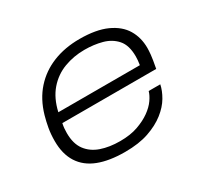

<svg xmlns="http://www.w3.org/2000/svg" viewBox="-119 -700 925 875"><g transform="rotate(-30 344.0 -263.0)"><path d="M310 12Q227 12 170.5 -10Q114 -32 85 -77.5Q56 -123 56 -191Q56 -227 61.5 -258Q67 -289 75 -317Q96 -390 140 -439Q184 -488 246.5 -513Q309 -538 386 -538Q473 -538 528 -513Q583 -488 608.5 -445.5Q634 -403 634 -348Q634 -335 632 -313.5Q630 -292 621 -245H127Q124 -231 123 -219Q122 -207 122 -195Q122 -139 147 -105.5Q172 -72 215.5 -57Q259 -42 315 -42Q369 -42 408.5 -56Q448 -70 476 -90Q504 -110 520 -133Q536 -156 541 -175H602Q596 -145 577 -112.5Q558 -80 522.5 -52Q487 -24 435 -6Q383 12 310 12ZM136 -297H565Q567 -310 568 -320.5Q569 -331 569 -341Q569 -400 542 -430.5Q515 -461 472.5 -472.5Q430 -484 381 -484Q324 -484 273.5 -465Q223 -446 187 -404.5Q151 -363 136 -297Z"/></g></svg>

Font: Archivo Expanded ExtraLight
Style: Italic
Weight: 250
Width: 7
Italic angle: -10°
Designer: Hector Gatti
Foundry: Omnibus-Type
Version: Version 2.001